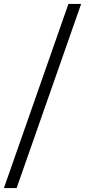

<svg xmlns="http://www.w3.org/2000/svg" viewBox="-45 -862 435 982"><path d="M305 -842H370L40 100H-25Z"/></svg>

Font: Montserrat Regular M
Style: Regular-M
Weight: 400
Designer: Julieta Ulanovsky
Foundry: Julieta Ulanovsky
Version: Version 7.200